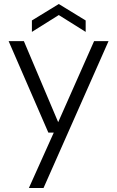

<svg xmlns="http://www.w3.org/2000/svg" viewBox="-20 -717 584 957"><path d="M124 220 248 -56H221L23 -512H99L270 -108L449 -512H521L197 220ZM139 -558V-615L273 -697L407 -615V-558L273 -642Z"/></svg>

Font: DM Sans 12pt Light
Style: Regular
Weight: 300
Version: Version 4.004;gftools[0.9.30]